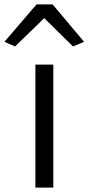

<svg xmlns="http://www.w3.org/2000/svg" viewBox="-62 -848 400 868"><path d="M98 0V-556H179V0ZM6 -638 -42 -659 103 -828H176L318 -659L268 -638L138 -766Z"/></svg>

Font: Merriweather Sans Light
Style: Regular
Weight: 300
Designer: Eben Sorkin
Foundry: Eben Sorkin
Version: Version 2.001; ttfautohint (v1.8.3)